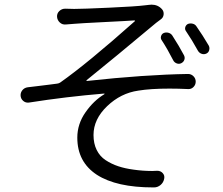

<svg xmlns="http://www.w3.org/2000/svg" viewBox="-20 -777 968 833"><path d="M681.6 -602.5Q675.8 -610.4 678.7 -620.1Q681.6 -629.9 690.4 -633.8Q700.2 -637.7 710.9 -634.8Q721.7 -631.8 727.5 -623Q757.8 -576.2 778.3 -537.1Q783.2 -527.3 779.8 -517.6Q776.4 -507.8 766.6 -502.9Q756.8 -498 746.6 -502Q736.3 -505.9 731.4 -515.6Q707 -563.5 681.6 -602.5ZM787.1 -641.6Q781.2 -649.4 783.7 -658.7Q786.1 -668 794.9 -672.9Q804.7 -676.8 815.4 -674.3Q826.2 -671.9 832 -663.1Q859.4 -624 885.7 -579.1Q888.7 -573.2 888.7 -567.4Q888.7 -563.5 887.7 -559.6Q884.8 -548.8 875 -544.4Q865.2 -540 855 -543.5Q844.7 -546.9 838.9 -556.6Q812.5 -604.5 787.1 -641.6ZM266.6 -670.9Q251 -668.9 239.7 -679.2Q228.5 -689.5 227.5 -704.1Q226.6 -718.8 237.3 -729Q248 -739.3 262.7 -739.3Q279.3 -738.3 301.8 -738.3Q338.9 -738.3 454.6 -743.7Q570.3 -749 608.4 -753.9Q617.2 -754.9 626 -755.9Q631.8 -756.8 637.7 -756.8Q665 -756.8 682.6 -737.3Q691.4 -727.5 689.9 -713.9Q688.5 -700.2 676.8 -692.4Q665 -683.6 657.2 -677.7Q477.5 -527.3 356.4 -429.7Q354.5 -428.7 355 -427.2Q355.5 -425.8 357.4 -425.8Q608.4 -453.1 795.9 -456.1Q809.6 -456.1 819.3 -446.3Q829.1 -436.5 829.1 -422.9Q829.1 -409.2 819.3 -399.4Q809.6 -389.6 795.9 -390.6Q752.9 -392.6 715.8 -392.6Q632.8 -392.6 580.1 -383.8Q503.9 -373 444.8 -316.4Q385.7 -259.8 385.7 -191.4Q385.7 -154.3 399.4 -126.5Q413.1 -98.6 438.5 -82Q463.9 -65.4 493.2 -55.7Q522.5 -45.9 559.6 -41Q599.6 -35.2 640.6 -35.2Q651.4 -35.2 662.1 -36.1Q676.8 -36.1 686 -25.9Q695.3 -15.6 692.4 -2Q689.5 14.6 676.8 25.4Q664.1 36.1 648.4 36.1Q646.5 36.1 644.5 36.1Q485.4 36.1 400.4 -18.6Q315.4 -74.2 315.4 -179.7Q315.4 -239.3 351.1 -290Q386.7 -340.8 432.6 -368.2Q433.6 -369.1 433.6 -370.1Q433.6 -371.1 431.6 -371.1Q266.6 -357.4 105.5 -332Q91.8 -330.1 81.1 -338.9Q69.3 -348.6 69.3 -364.3Q69.3 -376 77.1 -385.7Q85.9 -396.5 100.6 -398.4Q119.1 -400.4 141.6 -403.3Q164.1 -406.2 189.5 -409.2Q214.8 -412.1 227.5 -414.1Q235.4 -415 241.2 -418.9Q360.4 -502.9 564.5 -684.6Q566.4 -685.5 565.4 -687Q564.5 -688.5 563.5 -688.5Q539.1 -686.5 431.6 -681.2Q324.2 -675.8 303.7 -673.8Q287.1 -672.9 266.6 -670.9Z"/></svg>

Font: Gen Jyuu Gothic P Normal
Style: Regular
Weight: 300
Designer: [Source Han Sans]
Ryoko NISHIZUKA  (kana & ideographs); Paul D. Hunt (Latin, Greek & Cyrillic); Wenlong ZHANG  (bopomofo
Version: Version 1.002.20150607